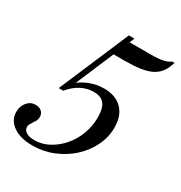

<svg xmlns="http://www.w3.org/2000/svg" viewBox="-258 -585 871 925"><g transform="rotate(30 177.5 -122.0)"><path d="M53 224Q-13 224 -53.5 196Q-94 168 -94 122Q-94 90 -75.5 68Q-57 46 -30 46Q-8 46 4.5 57.5Q17 69 17 87Q17 96 14 104.5Q11 113 2 125Q-7 139 -10 145Q-13 151 -13 159Q-13 176 3.5 186.5Q20 197 49 197Q91 197 129 176.5Q167 156 196.5 122Q226 88 243 43Q260 -2 260 -51Q260 -101 241.5 -124.5Q223 -148 182 -148Q146 -148 112.5 -130.5Q79 -113 51 -79H26L192 -468H223L70 -108L66 -127Q98 -156 137 -171.5Q176 -187 217 -187Q282 -187 318 -150.5Q354 -114 354 -48Q354 6 329.5 55.5Q305 105 263.5 142.5Q222 180 168 202Q114 224 53 224ZM158 -352 194 -441H331Q371 -441 396.5 -446.5Q422 -452 435 -463H449L443 -447Q425 -395 379 -373.5Q333 -352 236 -352Z"/></g></svg>

Font: Baskervville Medium
Style: Italic
Weight: 500
Italic angle: -18°
Version: Version 1.100